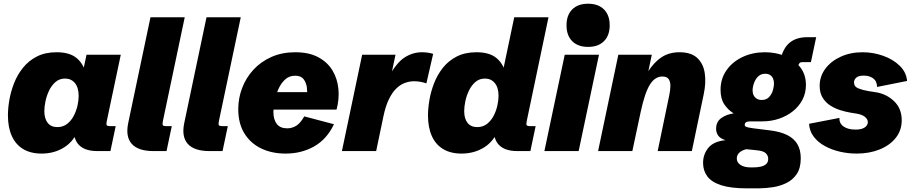

<svg xmlns="http://www.w3.org/2000/svg" viewBox="-20 -827 4998 1051"><path d="M208 13.7Q147.9 13.7 106.9 -11Q65.9 -35.6 44.7 -82.5Q23.4 -129.4 23.4 -195.8Q23.4 -233.9 31.2 -279.8Q39.1 -325.7 57.1 -371.8Q75.2 -418 106 -456.3Q136.7 -494.6 182.1 -517.8Q227.5 -541 290 -541Q360.4 -541 398.4 -510Q436.5 -479 449.7 -424.3L432.1 -425.8L453.6 -527.3H641.1L564.5 -164.1Q561 -147.9 564 -142.3Q566.9 -136.7 581.5 -136.7H613.3L584.5 0H513.2Q438.5 0 406.5 -39.8Q374.5 -79.6 389.6 -154.3L392.6 -168.9L413.1 -125.5Q386.2 -55.2 332 -20.8Q277.8 13.7 208 13.7ZM293.9 -131.3Q325.2 -131.3 347.4 -148.7Q369.6 -166 383.5 -192.6Q397.5 -219.2 404.1 -248.5Q410.6 -277.8 410.6 -301.8Q410.6 -347.7 390.1 -372.3Q369.6 -397 336.4 -397Q305.7 -397 283.9 -378.2Q262.2 -359.4 248.5 -330.8Q234.9 -302.2 228.8 -272Q222.7 -241.7 222.7 -218.8Q222.7 -177.7 241 -154.5Q259.3 -131.3 293.9 -131.3Z M820.3 0Q736.3 0 701.2 -39.6Q666 -79.1 682.1 -154.8L803.7 -732.4H991.2L871.6 -164.1Q868.2 -147.5 871.3 -142.1Q874.5 -136.7 889.2 -136.7H920.4L891.6 0Z M1127 0Q1043 0 1007.8 -39.6Q972.7 -79.1 988.8 -154.8L1110.4 -732.4H1297.9L1178.2 -164.1Q1174.8 -147.5 1178 -142.1Q1181.2 -136.7 1195.8 -136.7H1227.1L1198.2 0Z M1543.5 13.7Q1467.3 13.7 1408.7 -14.9Q1350.1 -43.5 1317.1 -97.9Q1284.2 -152.3 1284.2 -229Q1284.2 -290 1305.7 -345.9Q1327.1 -401.9 1367.7 -445.8Q1408.2 -489.7 1466.1 -515.4Q1523.9 -541 1596.2 -541Q1670.9 -541 1721.4 -514.2Q1772 -487.3 1799.3 -442.4Q1826.7 -397.5 1832.3 -341.6Q1837.9 -285.6 1822.3 -227.1H1403.3L1423.3 -322.8H1673.8L1660.6 -300.8Q1663.1 -320.8 1659.9 -347.2Q1656.7 -373.5 1642.3 -393.1Q1627.9 -412.6 1595.7 -412.6Q1562.5 -412.6 1539.6 -390.9Q1516.6 -369.1 1502.7 -336.4Q1488.8 -303.7 1482.7 -270.3Q1476.6 -236.8 1476.6 -213.9Q1476.6 -173.3 1494.9 -148.9Q1513.2 -124.5 1552.2 -124.5Q1579.1 -124.5 1602.1 -138.9Q1625 -153.3 1645.5 -189.9L1808.1 -147Q1769.5 -65.4 1700.2 -25.9Q1630.9 13.7 1543.5 13.7Z M1851.6 0 1962.4 -527.3H2145L2118.7 -403.3L2107.4 -405.3Q2150.4 -483.9 2194.8 -512.5Q2239.3 -541 2289.6 -541Q2305.2 -541 2321.3 -538.8Q2337.4 -536.6 2351.1 -532.2L2314 -370.6Q2298.8 -376 2281.2 -379.2Q2263.7 -382.3 2247.6 -382.3Q2221.2 -382.3 2196 -373Q2170.9 -363.8 2148.7 -342Q2126.5 -320.3 2108.4 -283Q2090.3 -245.6 2078.6 -189L2039.1 0Z M2506.3 13.7Q2446.8 13.7 2405.8 -11Q2364.7 -35.6 2343.8 -82.5Q2322.8 -129.4 2322.8 -195.3Q2322.8 -233.4 2330.6 -279.5Q2338.4 -325.7 2356.2 -371.6Q2374 -417.5 2404.5 -456.1Q2435.1 -494.6 2480.5 -517.8Q2525.9 -541 2588.4 -541Q2658.7 -541 2696.8 -510Q2734.9 -479 2748 -424.3L2730.5 -425.8L2794.9 -732.4H2982.4L2863.3 -164.1Q2859.9 -147.9 2862.8 -142.3Q2865.7 -136.7 2880.4 -136.7H2912.1L2883.3 0H2812Q2737.8 0 2705.8 -39.8Q2673.8 -79.6 2689 -154.3L2691.9 -168.9L2712.4 -125.5Q2685.1 -54.7 2630.6 -20.5Q2576.2 13.7 2506.3 13.7ZM2592.3 -131.3Q2623.5 -131.3 2645.8 -148.7Q2668 -166 2681.9 -192.6Q2695.8 -219.2 2702.4 -248.5Q2709 -277.8 2709 -301.8Q2709 -347.7 2688.5 -372.3Q2668 -397 2634.8 -397Q2604 -397 2582.3 -378.2Q2560.5 -359.4 2546.9 -330.8Q2533.2 -302.2 2527.1 -272Q2521 -241.7 2521 -218.8Q2521 -177.7 2539.3 -154.5Q2557.6 -131.3 2592.3 -131.3Z M3258.8 -527.3 3147.5 0H2960L3071.3 -527.3ZM3199.2 -570.3Q3143.6 -570.3 3112.3 -601.6Q3081.1 -632.8 3081.1 -688.5Q3081.1 -744.1 3112.3 -775.4Q3143.6 -806.6 3199.2 -806.6Q3254.9 -806.6 3286.1 -775.4Q3317.4 -744.1 3317.4 -688.5Q3317.4 -632.8 3286.1 -601.6Q3254.9 -570.3 3199.2 -570.3Z M3253.9 0 3364.7 -527.3H3547.9L3522.9 -408.2L3523.9 -430.2Q3559.6 -486.3 3601.3 -513.7Q3643.1 -541 3699.2 -541Q3762.7 -541 3796.1 -510.3Q3829.6 -479.5 3837.6 -427.7Q3845.7 -376 3832.5 -313L3767.1 0H3580.1L3643.6 -306.2Q3648.9 -331.5 3649.7 -354.7Q3650.4 -377.9 3640.9 -393.1Q3631.3 -408.2 3605.5 -408.2Q3565.4 -408.2 3537.6 -364Q3509.8 -319.8 3487.3 -215.3L3441.4 0Z M4070.3 204.1Q3981 204.1 3928 187Q3875 169.9 3851.8 138.4Q3828.6 106.9 3828.6 64.9Q3828.6 17.1 3857.7 -18.1Q3886.7 -53.2 3951.2 -59.6Q3921.9 -69.3 3910.9 -85.4Q3899.9 -101.6 3899.9 -121.6Q3899.9 -161.1 3929.2 -181.4Q3958.5 -201.7 3996.1 -206.1Q3964.8 -225.6 3944.6 -256.1Q3924.3 -286.6 3924.3 -335Q3924.3 -396 3956.8 -442.4Q3989.3 -488.8 4044.4 -514.9Q4099.6 -541 4167 -541Q4226.1 -541 4277.3 -520.3Q4328.6 -499.5 4360.1 -459.5Q4391.6 -419.4 4391.6 -361.8Q4391.6 -317.9 4372.8 -281.5Q4354 -245.1 4320.8 -218.5Q4287.6 -191.9 4244.4 -177.2Q4201.2 -162.6 4152.3 -162.6H4086.9Q4070.3 -162.6 4063.5 -157.5Q4056.6 -152.3 4056.6 -144Q4056.6 -136.2 4064.7 -132.6Q4072.8 -128.9 4101.1 -125L4194.8 -113.3Q4251.5 -106.4 4288.8 -87.9Q4326.2 -69.3 4344.7 -38.1Q4363.3 -6.8 4363.3 39.1Q4363.3 93.3 4341.1 126Q4318.8 158.7 4283.9 175.3Q4249 191.9 4210 197.8Q4170.9 203.6 4136 203.9Q4101.1 204.1 4079.6 204.1ZM4088.9 89.4H4101.6Q4124 89.4 4143.1 85.4Q4162.1 81.5 4173.6 71.5Q4185.1 61.5 4185.1 42.5Q4185.1 24.9 4172.1 12Q4159.2 -1 4122.6 -4.4L4065.9 -10.3Q4040.5 -4.4 4026.9 8.8Q4013.2 22 4013.2 40.5Q4013.2 62.5 4033.7 75.9Q4054.2 89.4 4088.9 89.4ZM4149.9 -279.8Q4175.3 -279.8 4189.9 -295.7Q4204.6 -311.5 4210.7 -332.8Q4216.8 -354 4216.8 -369.6Q4216.8 -385.3 4211.4 -397.5Q4206.1 -409.7 4195.3 -416.5Q4184.6 -423.3 4168.9 -423.3Q4149.9 -423.3 4136.7 -413.8Q4123.5 -404.3 4115.5 -389.9Q4107.4 -375.5 4103.5 -360.1Q4099.6 -344.7 4099.6 -333Q4099.6 -316.9 4105.7 -304.9Q4111.8 -293 4123 -286.4Q4134.3 -279.8 4149.9 -279.8ZM4237.3 -429.2 4252.4 -500Q4265.6 -562 4302 -592.8Q4338.4 -623.5 4399.9 -623.5H4447.8L4418.9 -486.8H4370.6Q4361.3 -486.8 4356.2 -481.2Q4351.1 -475.6 4348.1 -461.4L4341.3 -429.2Z M4668.9 13.7Q4623 13.7 4578.1 3.4Q4533.2 -6.8 4495.6 -27.3Q4458 -47.9 4434.6 -78.4Q4411.1 -108.9 4408.7 -149.4L4575.2 -181.6Q4573.2 -152.3 4597.2 -135Q4621.1 -117.7 4662.6 -117.7Q4688 -117.7 4702.6 -123.8Q4717.3 -129.9 4723.9 -139.2Q4730.5 -148.4 4730.5 -158.2Q4730.5 -174.3 4714.6 -187.3Q4698.7 -200.2 4668.5 -205.1L4635.3 -210.4Q4609.4 -214.8 4580.1 -223.9Q4550.8 -232.9 4525.1 -249.3Q4499.5 -265.6 4483.2 -292Q4466.8 -318.4 4466.8 -356.9Q4466.8 -409.2 4498 -450.9Q4529.3 -492.7 4582.5 -516.8Q4635.7 -541 4701.7 -541Q4759.8 -541 4814.2 -521.7Q4868.7 -502.4 4905 -467Q4941.4 -431.6 4945.3 -383.8L4781.2 -351.1Q4780.3 -383.3 4759.5 -398.2Q4738.8 -413.1 4708.5 -413.1Q4678.7 -413.1 4666.7 -401.6Q4654.8 -390.1 4654.8 -376Q4654.8 -352.5 4679 -343Q4703.1 -333.5 4732.9 -328.6L4775.9 -321.8Q4833 -312.5 4874.5 -272.7Q4916 -232.9 4916 -168.9Q4916 -113.3 4883.3 -72.3Q4850.6 -31.2 4794.7 -8.8Q4738.8 13.7 4668.9 13.7Z"/></svg>

Font: Schibsted Grotesk Black
Style: Italic
Weight: 900
Italic angle: -12°
Designer: Bakken & Baeck AS, Henrik Kongsvoll
Foundry: Schibsted ASA
Version: Version 1.100;gftools[0.9.25]